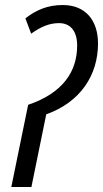

<svg xmlns="http://www.w3.org/2000/svg" viewBox="-20 -744 410 764"><path d="M92 -327 25 0H105L164 -289C301 -338 370 -446 370 -571C370 -662 321 -724 230 -724C170 -724 125 -705 81 -671L104 -610C143 -638 177 -652 215 -652C262 -652 287 -618 287 -563C287 -460 231 -374 92 -327Z"/></svg>

Font: Noto Sans ExtraCondensed
Style: Italic
Weight: 400
Width: 2
Italic angle: -12°
Designer: Monotype Design Team
Foundry: Monotype Imaging Inc.
Version: Version 2.013